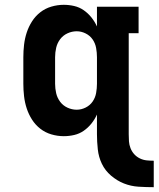

<svg xmlns="http://www.w3.org/2000/svg" viewBox="-20 -558 659 798"><path d="M619 220Q588 220 556 218Q524 216 495 204.5Q466 193 441.5 172Q417 151 403.5 123Q390 95 386.5 63Q383 31 383 0V-82Q374 -62 360 -44.5Q346 -27 328 -14.5Q310 -2 288.5 3Q267 8 245 8Q219 8 193.5 0.5Q168 -7 147.5 -23Q127 -39 113 -61Q99 -83 91 -107.5Q83 -132 80 -158Q77 -184 77 -210V-320Q77 -346 80 -372Q83 -398 91 -422.5Q99 -447 113 -469Q127 -491 147.5 -507Q168 -523 193.5 -530.5Q219 -538 245 -538Q267 -538 288.5 -533Q310 -528 328 -515.5Q346 -503 360 -485.5Q374 -468 383 -448V-530H556V-420H515V0Q515 15 516 29.5Q517 44 522.5 58Q528 72 538 83Q548 94 561.5 100.5Q575 107 589.5 108.5Q604 110 619 110ZM299 -102Q318 -102 336 -111Q354 -120 365 -136Q376 -152 379.5 -171.5Q383 -191 383 -210V-320Q383 -339 379.5 -358.5Q376 -378 365 -394Q354 -410 336 -419Q318 -428 299 -428Q279 -428 260.5 -419.5Q242 -411 230 -395Q218 -379 213.5 -359.5Q209 -340 209 -320V-210Q209 -190 213.5 -170.5Q218 -151 230 -135Q242 -119 260.5 -110.5Q279 -102 299 -102Z"/></svg>

Font: Iosevka Curly Slab XBdEx
Style: Regular
Weight: 800
Width: 7
Monospace: yes
Designer: Belleve Invis
Foundry: Belleve Invis
Version: Version 11.0.0; ttfautohint (v1.8.3)